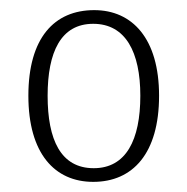

<svg xmlns="http://www.w3.org/2000/svg" viewBox="-20 -739 370 379"><path d="M164 -380C242 -380 294 -436 294 -550C294 -663 241 -719 166 -719C87 -719 36 -664 36 -550C36 -436 88 -380 164 -380ZM165 -407C100 -407 74 -463 74 -550C74 -636 100 -692 164 -692C228 -692 257 -636 257 -550C257 -463 229 -407 165 -407Z"/></svg>

Font: Noto Serif Bengali SemiCondensed ExtraLight
Style: Regular
Weight: 200
Width: 4
Designer: Juan Bruce, Universal Thirst, Indian Type Foundry and the Monotype Design Team.
Foundry: Monotype Imaging Inc.
Version: Version 2.003